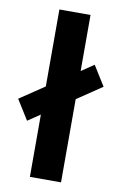

<svg xmlns="http://www.w3.org/2000/svg" viewBox="-130 -816 544 866"><g transform="rotate(10 142.0 -383.5)"><path d="M70.3 0V-285.2L13.7 -247.1L-43 -337.9L70.3 -414.1V-766.6H212.9V-509.8L270.5 -548.8L327.1 -458L212.9 -380.9V0Z"/></g></svg>

Font: Min Sans Bold
Style: Regular
Weight: 700
Designer: Jinseong-Kim, NotoSansCJK, Nunito
Foundry: Jinseong-Kim
Version: Version 1.400;Glyphs 3.1.2 (3151)